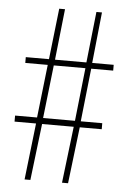

<svg xmlns="http://www.w3.org/2000/svg" viewBox="-52 -753 528 792"><g transform="rotate(5 212.0 -357.0)"><path d="M314 -479H405V-503H316L338 -714H315L292 -503H162L185 -714H161L137 -503H41V-479H134L109 -259H18V-234H107L80 0H104L132 -234H263L235 0H260L288 -234H379V-259H290ZM134 -259 159 -479H290L266 -259Z"/></g></svg>

Font: Noto Sans Myanmar ExtraCondensed Thin
Style: Regular
Weight: 100
Width: 2
Designer: Monotype Design Team
Foundry: Monotype Imaging Inc.
Version: Version 2.107